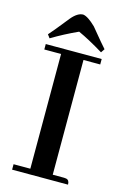

<svg xmlns="http://www.w3.org/2000/svg" viewBox="-117 -811 557 865"><g transform="rotate(15 161.5 -379.0)"><path d="M292 0Q292 -21.5 276.4 -24.4Q271.5 -25.4 266.6 -25.4H213.9V-560.5H292V-585.9H31.2V-560.5H109.4V-25.4H31.2V0ZM281.2 -614.3 293 -631.8Q278.3 -647.5 219.7 -718.8Q182.6 -754.9 160.2 -757.8Q133.8 -757.8 105.5 -723.6Q99.6 -716.8 85.9 -699.2Q52.7 -657.2 29.3 -630.9L41 -615.2Q97.7 -649.4 162.1 -678.7Q213.9 -655.3 281.2 -614.3Z"/></g></svg>

Font: Abhaya Libre SemiBold
Style: Regular
Weight: 600
Designer: Pushpananda Ekanayake, Sol Matas, Pathum Egodawatta
Foundry: Mooniak
Version: Version 1.050 ; ttfautohint (v1.6)